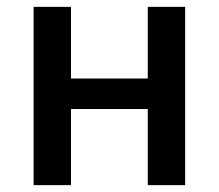

<svg xmlns="http://www.w3.org/2000/svg" viewBox="-20 -540 638 560"><path d="M78 0V-520H187V-311H411V-520H520V0H411V-222H187V0Z"/></svg>

Font: IBM Plex Sans Medm
Style: Regular
Weight: 500
Designer: Mike Abbink, Paul van der Laan, Pieter van Rosmalen
Foundry: Bold Monday
Version: Version 3.005